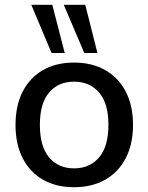

<svg xmlns="http://www.w3.org/2000/svg" viewBox="-20 -775 621 804"><path d="M290 9Q215 9 160 -22.5Q105 -54 75 -112.5Q45 -171 45 -252Q45 -333 75 -391.5Q105 -450 160 -481.5Q215 -513 290 -513Q365 -513 420.5 -481.5Q476 -450 506.5 -391.5Q537 -333 537 -252Q537 -171 506.5 -112.5Q476 -54 420.5 -22.5Q365 9 290 9ZM290 -70Q356 -70 395 -116Q434 -162 434 -252Q434 -342 395 -387.5Q356 -433 290 -433Q224 -433 185.5 -387.5Q147 -342 147 -252Q147 -162 185.5 -116Q224 -70 290 -70ZM333 -553 247 -755H337L388 -553ZM196 -553 111 -755H199L251 -553Z"/></svg>

Font: Mulish SemiBold
Style: Regular
Weight: 600
Designer: Vernon Adams
Foundry: Vernon Adams
Version: Version 3.603; ttfautohint (v1.8.3)